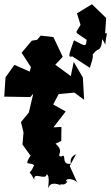

<svg xmlns="http://www.w3.org/2000/svg" viewBox="-50 -858 524 906"><path d="M233 10C268 23 274 -19 261 0C259 -26 316 -8 317 9L279 -75L309 -130C268 -114 291 -76 280 -85C236 -81 267 -139 239 -119C210 -125 259 -140 212 -180L239 -193L240 -259L202 -257L260 -332L201 -365L227 -414L301 -421L347 -387L341 -492L298 -566L284 -499L201 -560L202 -543L246 -590L202 -683L142 -690L125 -670L100 -666L52 -609L96 -541L90 -520L18 -552L-24 -493L-30 -402L93 -400L107 -416L86 -327L49 -282L61 -233L56 -176L90 -129C88 -116 109 -140 95 -125C58 -68 93 -97 111 -78C85 -18 81 -72 112 -9C105 -52 167 -3 170 -36C190 -26 172 34 180 28C179 27 184 -6 239 17ZM288 -594 374 -538C393 -596 395 -608 368 -614C388 -576 386 -616 418 -626C443 -652 419 -703 447 -647C449 -688 462 -709 446 -700L451 -773L384 -838L313 -795L330 -741C307 -695 293 -716 359 -670C355 -635 354 -639 299 -668C272 -590 266 -581 306 -597Z"/></svg>

Font: Asimov Aggro
Style: Medium
Weight: 500
Designer: Google
Version: Version 2.000980; 2014